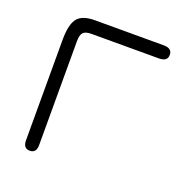

<svg xmlns="http://www.w3.org/2000/svg" viewBox="-118 -741 812 852"><g transform="rotate(20 288.0 -314.5)"><path d="M512 -574H194Q165 -574 154.5 -562.5Q144 -551 144 -521V-31Q144 7 113 7Q82 7 82 -31V-506Q82 -577 104.5 -606.5Q127 -636 187 -636H512Q552 -636 552 -605Q552 -574 512 -574Z"/></g></svg>

Font: Jura Medium
Style: Regular
Weight: 500
Designer: Daniel Johnson, Alexei Vanyashin
Foundry: Daniel Johnson
Version: Version 5.103